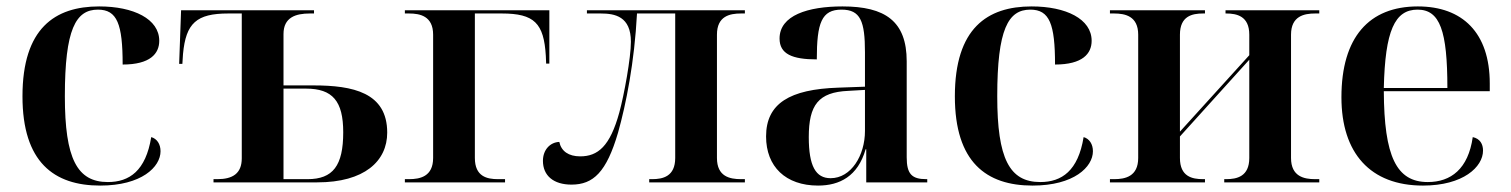

<svg xmlns="http://www.w3.org/2000/svg" viewBox="-20 -568 4705 598"><path d="M292 10C421 10 480 -48 480 -97C480 -119 469 -136 451 -141C434 -36 383 -1 316 -1C220 -1 182 -74 182 -268C182 -477 216 -538 285 -538C345 -538 362 -493 362 -367C448 -367 476 -401 476 -441C476 -509 396 -548 289 -548C151 -548 50 -480 50 -268C50 -63 148 10 292 10Z M645 0H968C1115 0 1186 -66 1186 -155C1186 -280 1079 -302 956 -302H863V-462C863 -514 901 -526 945 -526H958V-536H544L538 -369H548L550 -400C559 -496 592 -526 691 -526H733V-75C733 -27 704 -10 657 -10H645ZM938 -10H863V-292H933C1016 -292 1049 -253 1049 -156C1049 -52 1017 -10 938 -10Z M1241 0H1553V-10H1531C1497 -10 1459 -18 1459 -76V-526H1543C1644 -526 1674 -496 1680 -394L1681 -370H1691V-536H1241V-526H1254C1288 -526 1329 -518 1329 -460V-76C1329 -18 1288 -10 1254 -10H1241Z M1760 7C1828 7 1869 -32 1905 -155C1930 -244 1956 -374 1964 -526H2083V-76C2083 -18 2044 -10 2011 -10H2002V0H2300V-10H2288C2253 -10 2213 -18 2213 -76V-460C2213 -518 2253 -526 2288 -526H2300V-536H1808V-526H1851C1895 -526 1945 -517 1945 -438C1945 -388 1924 -273 1909 -218C1880 -112 1842 -81 1787 -81C1751 -81 1728 -97 1722 -126C1694 -125 1671 -102 1671 -67C1671 -21 1704 7 1760 7Z M2528 10C2595 10 2652 -19 2676 -103H2678V0H2868V-10H2865C2820 -10 2804 -26 2804 -78V-377C2804 -502 2737 -548 2604 -548C2496 -548 2408 -520 2408 -448C2408 -400 2447 -383 2524 -383C2524 -497 2539 -538 2601 -538C2660 -538 2674 -502 2674 -405V-298L2591 -295C2440 -290 2366 -246 2366 -143C2366 -49 2427 10 2528 10ZM2567 -13C2521 -13 2499 -50 2499 -141C2499 -241 2529 -281 2622 -285L2674 -288V-160C2674 -84 2631 -13 2567 -13Z M3196 10C3325 10 3384 -48 3384 -97C3384 -119 3373 -136 3355 -141C3338 -36 3287 -1 3220 -1C3124 -1 3086 -74 3086 -268C3086 -477 3120 -538 3189 -538C3249 -538 3266 -493 3266 -367C3352 -367 3380 -401 3380 -441C3380 -509 3300 -548 3193 -548C3055 -548 2954 -480 2954 -268C2954 -63 3052 10 3196 10Z M3437 0H3733V-10H3727C3693 -10 3655 -18 3655 -76V-143L3871 -382V-76C3871 -18 3832 -10 3799 -10H3793V0H4089V-10H4076C4042 -10 4001 -18 4001 -76V-460C4001 -518 4042 -526 4076 -526H4089V-536H3797V-526H3799C3832 -526 3871 -518 3871 -460V-396L3655 -158V-460C3655 -518 3693 -526 3727 -526H3733V-536H3437V-526H3450C3484 -526 3525 -518 3525 -460V-76C3525 -18 3484 -10 3450 -10H3437Z M4412 10C4537 10 4599 -48 4599 -99C4599 -119 4590 -136 4567 -141C4553 -42 4499 -1 4427 -1C4329 -1 4291 -81 4290 -284H4620V-308C4620 -466 4535 -548 4396 -548C4244 -548 4158 -452 4158 -265C4158 -91 4248 10 4412 10ZM4488 -294H4290C4294 -472 4324 -538 4395 -538C4465 -538 4488 -472 4488 -294Z"/></svg>

Font: Noto Serif Display SemiBold
Style: Regular
Weight: 600
Designer: Monotype Design Team
Foundry: Monotype Imaging Inc.
Version: Version 2.009